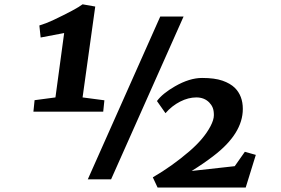

<svg xmlns="http://www.w3.org/2000/svg" viewBox="-20 -823 1290 881"><path d="M715.3 -747.1H822.3L489.7 0H382.8ZM138.7 -363.3 234.4 -376 274.4 -671.4 166.5 -650.9 160.6 -706.1Q190.9 -715.3 221.7 -729.5Q330.6 -781.2 358.9 -803.2L417 -793L358.9 -376L459 -362.8L453.6 -310.5H133.3ZM681.2 -9.3Q769.5 -60.5 849.1 -128.9Q915.5 -186 945.8 -243.7Q961.4 -273.4 961.4 -294.4Q961.4 -315.4 956.1 -328.6Q950.7 -341.8 940.4 -352.5Q917.5 -376 880.9 -376Q844.2 -376 806.4 -356.7Q768.6 -337.4 739.3 -303.7L700.2 -359.4Q725.6 -394 782.7 -426.8Q849.6 -465.3 907.2 -465.3Q964.8 -465.3 1000.7 -452.9Q1036.6 -440.4 1057.6 -419.9Q1094.2 -383.3 1094.2 -323.2Q1094.2 -210 959.5 -107.4Q916 -73.7 859.4 -38.6L1057.1 -60.5L1103.5 -126.5L1153.8 -112.3L1107.4 37.6H703.1Z"/></svg>

Font: Merriweather
Style: Heavy Italic
Weight: 900
Italic angle: -7°
Designer: Eben Sorkin
Foundry: Eben Sorkin
Version: Version 1.001